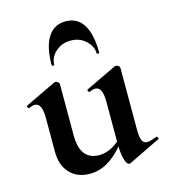

<svg xmlns="http://www.w3.org/2000/svg" viewBox="-99 -707 704 800"><g transform="rotate(-15 253.0 -307.0)"><path d="M74 -113V-260Q74 -325 43 -325Q32 -325 18 -318H17Q13 -318 11 -323.5Q9 -329 12 -330L146 -394L151 -395Q156 -395 161.5 -390.5Q167 -386 167 -382V-161Q167 -53 250 -53Q278 -53 307.5 -69Q337 -85 354 -111L360 -99Q324 -47 282 -17.5Q240 12 192 12Q137 12 105.5 -22.5Q74 -57 74 -113ZM456 -54Q470 -54 497 -65H499Q502 -65 504.5 -60Q507 -55 504 -54L366 13Q364 14 361 14Q350 14 342.5 -12Q335 -38 335 -82V-260Q335 -325 304 -325Q293 -325 278 -318H277Q274 -318 272 -323.5Q270 -329 273 -330L407 -394Q409 -395 412 -395Q417 -395 422.5 -390.5Q428 -386 428 -382V-116Q428 -82 434.5 -68Q441 -54 456 -54ZM154 -466Q154 -545 180.5 -586.5Q207 -628 257 -628Q307 -628 333 -586.5Q359 -545 359 -466Q359 -463 353.5 -463Q348 -463 348 -465Q348 -496 321.5 -520.5Q295 -545 257 -545Q218 -545 191.5 -521Q165 -497 165 -465Q165 -463 159.5 -463Q154 -463 154 -466Z"/></g></svg>

Font: Cormorant Garamond
Style: Bold
Weight: 700
Designer: Christian Thalmann (Catharsis Fonts)
Foundry: Catharsis Fonts
Version: Version 4.000